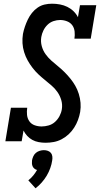

<svg xmlns="http://www.w3.org/2000/svg" viewBox="-20 -763 540 1037"><path d="M226 8Q207 8 188.5 4.5Q170 1 154.5 -7.5Q139 -16 127 -29Q115 -42 107 -58L97 0H9L39 -181H127Q124 -162 126 -142.5Q128 -123 138.5 -108Q149 -93 167 -86.5Q185 -80 205 -80Q223 -80 242.5 -85.5Q262 -91 277 -104.5Q292 -118 301.5 -136Q311 -154 314 -173Q318 -198 311 -222Q304 -246 290.5 -265.5Q277 -285 259 -300.5Q241 -316 222.5 -331Q204 -346 187 -362Q170 -378 155.5 -397Q141 -416 129.5 -436.5Q118 -457 110.5 -481Q103 -505 101.5 -529.5Q100 -554 104 -580Q108 -600 114.5 -619Q121 -638 130 -657Q139 -676 152.5 -693Q166 -710 183.5 -722Q201 -734 221 -738.5Q241 -743 261 -743Q283 -743 304 -739Q325 -735 343.5 -726Q362 -717 377 -702.5Q392 -688 401 -670L412 -735H500L470 -554H382Q385 -573 383 -592.5Q381 -612 370.5 -626.5Q360 -641 342 -648Q324 -655 305 -655Q287 -655 269 -649Q251 -643 237 -629.5Q223 -616 214.5 -598.5Q206 -581 203 -563Q199 -538 205.5 -514Q212 -490 226 -470.5Q240 -451 257.5 -435.5Q275 -420 293.5 -405Q312 -390 328.5 -373.5Q345 -357 360 -338.5Q375 -320 386.5 -300Q398 -280 405.5 -256Q413 -232 415 -207.5Q417 -183 413 -158Q409 -136 401 -114.5Q393 -93 380.5 -73.5Q368 -54 351 -38Q334 -22 313 -11Q292 0 270 4Q248 8 226 8Q226 8 226 8Q226 8 226 8ZM172 254 133 211Q148 199 159.5 185Q171 171 180 155Q172 153 165.5 147.5Q159 142 156 135Q153 128 152.5 119.5Q152 111 153 103Q155 92 160 81Q165 70 174 62.5Q183 55 194.5 51.5Q206 48 217 48Q228 48 238 51.5Q248 55 254.5 62.5Q261 70 262.5 81Q264 92 262 103Q259 124 251.5 145Q244 166 232.5 185.5Q221 205 205.5 222.5Q190 240 172 254Z"/></svg>

Font: Iosevka Slab Semibold Oblique
Style: Regular
Weight: 600
Italic angle: -9°
Monospace: yes
Designer: Belleve Invis
Foundry: Belleve Invis
Version: Version 11.1.1; ttfautohint (v1.8.3)